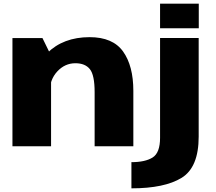

<svg xmlns="http://www.w3.org/2000/svg" viewBox="-20 -799 1180 1049"><path d="M48 0H259V-495L212 -591H48ZM497 0H708.5V-302.5Q708.5 -439 652.5 -517.5Q596.5 -596 469.5 -596Q325 -596 236.8 -507.8Q148.5 -419.5 148.5 -341.5L251 -292.5Q251 -363.5 292.8 -408.5Q334.5 -453.5 392 -453.5Q445 -453.5 471 -421.2Q497 -389 497 -295.5ZM698 230Q878.5 230 972 172.8Q1065.5 115.5 1065.5 -52.5V-591.5H854.5V-46Q854.5 36 813.8 61.5Q773 87 698 87ZM854.5 -779V-644.5H1066V-779Z"/></svg>

Font: Anybody SemiExpanded ExtraBold
Style: Regular
Weight: 800
Width: 6
Version: Version 1.113;gftools[0.9.25]